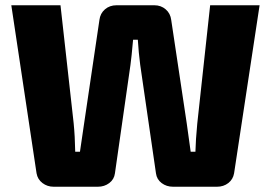

<svg xmlns="http://www.w3.org/2000/svg" viewBox="-20 -710 1029 730"><path d="M967 -690 870 -51Q866 -28 848 -14Q830 0 805 0H638Q613 0 594.5 -14Q576 -28 573 -51L513 -464Q507 -510 504 -559H486Q480 -491 476 -463L417 -51Q414 -28 395.5 -14Q377 0 352 0H184Q160 0 141.5 -14Q123 -28 119 -51L23 -690H210L260 -242Q265 -192 266 -133H284Q285 -140 300 -242L358 -634Q361 -659 379 -674.5Q397 -690 423 -690H567Q592 -690 610 -674.5Q628 -659 631 -634L690 -241L705 -133H723Q724 -177 730 -240L779 -690Z"/></svg>

Font: Ezarion Extra Bold
Style: Regular
Weight: 800
Designer: Natanael Gama
Version: Version 1.001;PS 001.001;hotconv 1.0.70;makeotf.lib2.5.58329